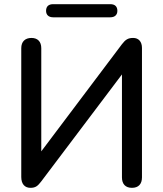

<svg xmlns="http://www.w3.org/2000/svg" viewBox="-20 -894 783 921"><path d="M509 -811C531 -811 543 -823 543 -842C543 -863 531 -874 509 -874H235C213 -874 201 -863 201 -842C201 -823 213 -811 235 -811ZM126 7C151 7 161 -2 178 -24L565 -537V-43C565 -11 582 7 613 7C644 7 661 -11 661 -43V-664C661 -694 645 -712 619 -712C594 -712 582 -704 565 -682L178 -168V-663C178 -694 161 -712 131 -712C100 -712 82 -694 82 -663V-45C82 -11 99 7 126 7Z"/></svg>

Font: Nunito SemiBold
Style: Regular
Weight: 600
Designer: Vernon Adams
Foundry: Vernon Adams
Version: Version 3.602